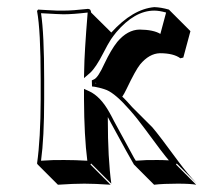

<svg xmlns="http://www.w3.org/2000/svg" viewBox="-20 -459 582 539"><path d="M94.2 -234.9Q94.2 -374 84 -428.2L86.9 -432.1Q93.8 -432.1 111.3 -430.7Q142.1 -428.7 158.2 -429.2Q184.1 -429.2 227.1 -434.1Q231.4 -433.6 233.4 -431.6Q235.4 -428.2 235.8 -423.8L292.5 -367.7Q352.5 -433.6 413.1 -439Q431.6 -438.5 454.1 -432.1L458 -428.2L514.6 -371.6L494.6 -297.4L486.3 -295.4Q467.3 -309.6 428.7 -309.6Q398.9 -308.6 373.5 -278.3Q360.8 -262.7 335.4 -209.5Q328.6 -195.3 323.2 -187.5Q326.2 -184.6 327.1 -184.1Q337.4 -173.8 351.1 -158.2L407.7 -101.6Q426.3 -80.1 481.4 -4.9Q506.3 28.8 532.7 56.6L476.1 0L474.1 2.9L530.8 59.6Q515.1 56.6 478.5 56.6Q438.5 56.6 412.6 59.6L356 2.9Q344.2 -16.6 292 -112.8Q291 -115.2 282.7 -130.4V-123.5Q282.7 -14.6 292.5 56.6L235.8 0L233.9 2.9L290.5 59.6Q244.6 56.6 216.8 56.6Q186.5 56.6 142.6 59.6L85.9 2.9L84 0Q93.8 -68.4 94.2 -180.2ZM250.5 -224.6 248 -227.1V-225.1Q249.5 -224.6 250.5 -224.6ZM104 -234.9V-180.2Q104 -72.3 95.2 -7.8Q129.4 -10.3 160.2 -9.8Q191.4 -9.8 225.1 -7.8Q216.3 -76.7 215.8 -180.2V-209.5L230 -203.1Q262.2 -188.5 287.6 -142.6Q290 -138.7 294.4 -130.1Q298.8 -121.6 300.8 -117.7Q354.5 -18.6 356.4 -15.6Q358.9 -11.2 361.3 -7.8Q389.6 -10.3 421.9 -9.8Q437.5 -9.8 454.1 -8.8Q439 -25.9 385.7 -98.6Q364.7 -127.4 343.3 -151.4Q304.7 -195.3 279.8 -206.1Q265.1 -211.9 246.6 -215.3L238.3 -216.3L237.8 -233.4L244.1 -236.3Q255.4 -241.2 273.4 -280.8Q292 -319.8 309.1 -341.3Q337.9 -375.5 372.1 -376Q411.1 -375.5 430.2 -363.8L446.3 -423.8Q427.2 -429.2 413.1 -429.2Q357.9 -429.2 306.2 -368.2Q297.9 -357.9 291.5 -348.6Q283.2 -335.9 270 -310.1Q249 -269 232.9 -254.4L215.8 -239.7L216.3 -261.7Q216.8 -309.6 226.1 -423.8Q184.1 -418.9 158.2 -418.9Q148.4 -418.9 95.2 -421.9Q104 -364.3 104 -234.9Z"/></svg>

Font: Linux Biolinum Shadow O
Style: Bold
Weight: 700
Designer: Philipp H. Poll
Foundry: Philipp H. Poll
Version: Version 0.9.2